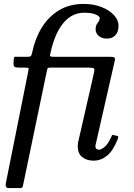

<svg xmlns="http://www.w3.org/2000/svg" viewBox="-20 -810 686 980"><path d="M14 104 123 -440Q126 -455 126.5 -460Q127 -465 104 -465H74Q58.5 -465 53.8 -469.8Q49 -474.5 49 -484L50 -506Q51 -521 58 -520.5Q65 -520 76 -520H116Q132 -520 136.5 -523Q141 -526 144 -541Q158.5 -612.5 193 -668.8Q227.5 -725 281.2 -757.5Q335 -790 407 -790Q457.5 -790 497.8 -774.2Q538 -758.5 561.5 -733Q585 -707.5 585 -679Q585 -647 568.8 -630Q552.5 -613 526 -613Q500 -613 484 -626.5Q468 -640 468 -661Q468 -676 473.2 -684.8Q478.5 -693.5 483.8 -700.8Q489 -708 489 -718Q489 -727 468.5 -736Q448 -745 409 -745Q349 -745 305.8 -695.2Q262.5 -645.5 240 -550Q237 -534.5 235 -527.2Q233 -520 256 -520H544Q558 -520 563.2 -516.8Q568.5 -513.5 566 -501L468 -71Q467.5 -69.5 467.2 -67Q467 -64.5 467 -63Q467 -46 487 -46Q496 -46 512.5 -59Q529 -72 543 -101Q548.5 -111 550.2 -116.8Q552 -122.5 558 -121L571 -118Q582 -115.5 583.5 -113Q585 -110.5 581 -100Q557 -40 526 -15Q495 10 458 10Q423 10 400 -7.8Q377 -25.5 377 -63Q377 -73 379 -85L458 -431Q463.5 -453.5 460.8 -459.2Q458 -465 426 -465H240Q223.5 -465 222.2 -460Q221 -455 218 -442L98 134Q96 145 93.2 147.5Q90.5 150 79 150H26Q13 150 10.2 142.2Q7.5 134.5 10 123.8Q12.5 113 14 104Z"/></svg>

Font: Besley*
Style: Italic
Weight: 400
Italic angle: -13°
Designer: Owen Earl
Foundry: indestructible type*
Version: Version 2.000; ttfautohint (v1.8.3)